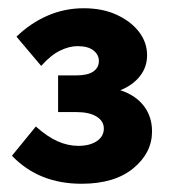

<svg xmlns="http://www.w3.org/2000/svg" viewBox="-20 -841 417 466"><path d="M9 -463 67 -534Q95 -509 120 -498Q145 -487 170 -487Q198 -487 215 -498.5Q232 -510 232 -529Q232 -547 214.5 -558Q197 -569 165 -569H121V-658H165Q193 -658 206.5 -667.5Q220 -677 220 -693Q220 -708 207 -718.5Q194 -729 168 -729Q148 -729 125.5 -718Q103 -707 80 -681L20 -752Q54 -785 95.5 -803Q137 -821 183 -821Q229 -821 263.5 -805Q298 -789 317.5 -763.5Q337 -738 337 -707Q337 -678 319.5 -656Q302 -634 272 -622Q309 -610 329 -584Q349 -558 349 -522Q349 -470 303.5 -432.5Q258 -395 178 -395Q74 -395 9 -463Z"/></svg>

Font: Wix Madefor Text ExtraBold
Style: Regular
Weight: 800
Designer: Dalton Maag Ltd
Foundry: Dalton Maag Ltd
Version: Version 3.100